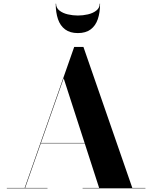

<svg xmlns="http://www.w3.org/2000/svg" viewBox="-20 -1019 823 1039"><path d="M200 -243.5V-245.5H484.5V-243.5ZM431.5 -765 696 -2H767V0H427V-2H516.5L324.5 -595.5L116 -2H237V0H17V-2H113.5L381.5 -765ZM401.5 -840Q359 -840 332.5 -859.8Q306 -879.5 293.8 -915.2Q281.5 -951 281.5 -999H283.5Q283.5 -976 301.8 -961.8Q320 -947.5 347.2 -941.2Q374.5 -935 401.5 -935Q428.5 -935 455.8 -941.2Q483 -947.5 501.2 -961.8Q519.5 -976 519.5 -999H521.5Q521.5 -951 509.2 -915.2Q497 -879.5 470.5 -859.8Q444 -840 401.5 -840Z"/></svg>

Font: Bodoni Moda 96pt
Style: Bold
Weight: 700
Version: Version 2.005